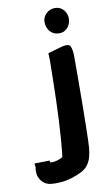

<svg xmlns="http://www.w3.org/2000/svg" viewBox="-90 -699 491 882"><g transform="rotate(-10 156.0 -258.0)"><path d="M16 32 18 51C15 60 16 73 17 83V84C23 110 43 137 80 138C91 139 102 139 115 138C136 138 161 131 179 126L180 125C189 122 196 119 202 117L203 116C262 95 275 49 277 -26C278 -72 280 -138 280 -189C281 -265 281 -344 281 -418C281 -440 279 -457 272 -471C255 -488 221 -469 167 -456V-449C167 -437 168 -427 168 -420C166 -286 164 -174 155 -55C152 -29 151 3 147 24C140 33 100 45 87 39V31ZM174 -600C174 -566 195 -537 232 -537C269 -537 287 -569 287 -597C287 -623 269 -655 231 -655C199 -655 174 -628 174 -600Z"/></g></svg>

Font: Vapor
Style: Bd
Weight: 700
Foundry: Cannot Into Space Fonts
Version: Version 0.179